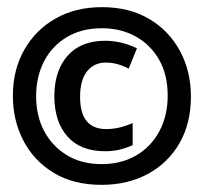

<svg xmlns="http://www.w3.org/2000/svg" viewBox="-20 -625 570 537"><path d="M264 -108Q185 -108 129.5 -142Q74 -176 45 -232.5Q16 -289 16 -357Q16 -429 47.5 -485Q79 -541 135 -573Q191 -605 265 -605Q341 -605 396.5 -572.5Q452 -540 483 -483Q514 -426 514 -355Q514 -280 482 -224.5Q450 -169 393.5 -138.5Q337 -108 264 -108ZM264 -166Q319 -166 360.5 -190Q402 -214 425.5 -257.5Q449 -301 449 -358Q449 -416 425 -458Q401 -500 359.5 -523Q318 -546 265 -546Q208 -546 166.5 -521Q125 -496 103 -453Q81 -410 81 -356Q81 -301 103.5 -258.5Q126 -216 167 -191Q208 -166 264 -166ZM274 -202Q205 -202 168.5 -243.5Q132 -285 132 -356Q132 -427 169 -469Q206 -511 274 -511Q319 -511 363 -490L340 -433Q308 -450 276 -450Q243 -450 223.5 -425.5Q204 -401 204 -354Q204 -264 277 -264Q314 -264 351 -281V-219Q333 -211 314.5 -206.5Q296 -202 274 -202Z"/></svg>

Font: Noto Sans Mono Condensed
Style: Bold
Weight: 700
Width: 3
Designer: Monotype Design Team
Foundry: Monotype Imaging Inc.
Version: Version 2.014